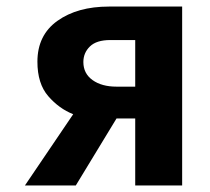

<svg xmlns="http://www.w3.org/2000/svg" viewBox="-20 -565 640 585"><path d="M234 -376Q234 -404 254 -423.5Q274 -443 316 -443H392V-301H335Q290 -301 262 -321Q234 -341 234 -376ZM211 0 335 -204H392V0H535V-545H312Q216 -545 155 -501.5Q94 -458 94 -377Q94 -310 127 -272Q160 -234 203 -217L56 0Z"/></svg>

Font: Noto Sans Mono UI
Style: Bold
Weight: 700
Designer: Monotype Design team
Foundry: Monotype Imaging Inc.
Version: 1.000